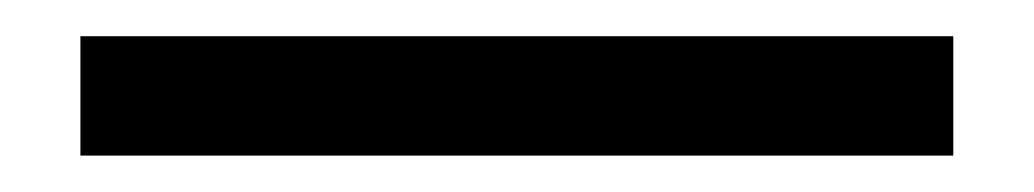

<svg xmlns="http://www.w3.org/2000/svg" viewBox="-20 -20 571 106"><path d="M506.3 0V65.9H24.4V0Z"/></svg>

Font: Proza Libre
Style: Regular
Weight: 400
Designer: Jasper de Waard
Foundry: Jasper de Waard
Version: Version 1.000; ttfautohint (v1.4.1.8-43bc)